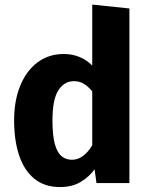

<svg xmlns="http://www.w3.org/2000/svg" viewBox="-20 -778 640 816"><path d="M372 -758.5 530 -742V0H390L382 -58.5Q360 -27.5 323.5 -5.2Q287 17 235 17Q169 17 125.8 -18.5Q82.5 -54 61.2 -117.8Q40 -181.5 40 -267Q40 -349 65.5 -412.5Q91 -476 138.5 -512.2Q186 -548.5 251.5 -548.5Q287 -548.5 317.5 -536Q348 -523.5 372 -499.5ZM294 -433Q253 -433 228 -394.2Q203 -355.5 203 -266Q203 -200.5 213.5 -164.2Q224 -128 242.5 -113.5Q261 -99 285 -99Q311.5 -99 333.2 -115.5Q355 -132 372 -160.5V-389.5Q355.5 -410 337 -421.5Q318.5 -433 294 -433Z"/></svg>

Font: Fira Code Light
Style: Bold
Weight: 700
Monospace: yes
Version: Version 5.002